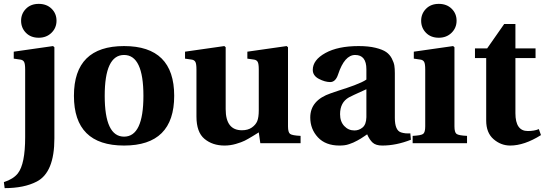

<svg xmlns="http://www.w3.org/2000/svg" viewBox="-32 -740 2815 992"><path d="M77 -633Q77 -669 102 -694.5Q127 -720 168 -720Q209 -720 234.5 -695Q260 -670 260 -633Q260 -596 234 -570.5Q208 -545 168 -545Q127 -545 102 -570.5Q77 -596 77 -633ZM-12 201Q37 185 60 156Q98 108 98 -31V-381Q98 -410 92.5 -420Q87 -430 74 -432L39 -437V-473L242 -502L249 -496V-25Q249 151 158 198Q93 232 -8 232Z M609 12Q350 12 350 -245Q350 -502 609 -502Q868 -502 868 -245Q868 12 609 12ZM609 -456Q509 -456 509 -245Q509 -34 609 -34Q709 -34 709 -245Q709 -456 609 -456Z M924 -437V-473L1127 -502L1134 -496V-176Q1134 -67 1218 -67Q1249 -67 1269 -81Q1289 -95 1297 -114Q1305 -134 1305 -170V-381Q1305 -410 1299.5 -420Q1294 -430 1281 -432L1246 -437V-473L1449 -502L1456 -496V-87Q1456 -56 1467 -48Q1478 -40 1521 -38V0H1313L1305 -56Q1299 -52 1273.5 -36.5Q1248 -21 1232 -13Q1216 -5 1187 3.5Q1158 12 1128 12Q1066 12 1024.5 -22.5Q983 -57 983 -138V-381Q983 -410 977.5 -420Q972 -430 959 -432Z M1571 -133Q1571 -222 1677 -258Q1688 -262 1716.5 -271.5Q1745 -281 1761 -286Q1777 -291 1799 -299.5Q1821 -308 1836 -315Q1851 -322 1861 -329V-382Q1861 -456 1803 -456Q1748 -456 1715 -356Q1702 -316 1674 -316Q1647 -316 1615.5 -332.5Q1584 -349 1584 -379Q1584 -430 1649 -466Q1714 -502 1821 -502Q1872 -502 1908.5 -493Q1945 -484 1963.5 -471Q1982 -458 1992.5 -437.5Q2003 -417 2005.5 -401Q2008 -385 2008 -362V-131Q2008 -66 2040 -56Q2061 -49 2088 -51L2091 -18Q2015 12 1943 12Q1910 12 1893.5 -3Q1877 -18 1865 -46Q1862 -44 1849.5 -35.5Q1837 -27 1832 -24Q1827 -21 1814.5 -14Q1802 -7 1793.5 -3.5Q1785 0 1772.5 4.5Q1760 9 1747.5 10.5Q1735 12 1722 12Q1650 12 1610.5 -30.5Q1571 -73 1571 -133ZM1725 -150Q1725 -112 1746.5 -89Q1768 -66 1799 -66Q1823 -66 1841.5 -81.5Q1860 -97 1861 -134V-279Q1779 -242 1771 -237Q1725 -211 1725 -150Z M2144 -633Q2144 -669 2169 -694.5Q2194 -720 2235 -720Q2276 -720 2301.5 -695Q2327 -670 2327 -633Q2327 -596 2301 -570.5Q2275 -545 2235 -545Q2194 -545 2169 -570.5Q2144 -596 2144 -633ZM2100 0V-38Q2143 -40 2154 -48Q2165 -56 2165 -87V-381Q2165 -410 2159.5 -420Q2154 -430 2141 -432L2106 -437V-473L2309 -502L2316 -496V-87Q2316 -56 2327 -48Q2338 -40 2381 -38V0Z M2422 -440V-490H2485L2573 -616H2631V-490H2735V-440H2631V-155Q2631 -63 2695 -63Q2729 -63 2752 -73L2763 -42Q2677 12 2604 12Q2556 12 2518 -21Q2480 -54 2480 -117V-440Z"/></svg>

Font: Heuristica
Style: Bold
Weight: 700
Version: Version 1.0.2